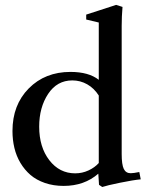

<svg xmlns="http://www.w3.org/2000/svg" viewBox="-20 -746 606 782"><path d="M396.5 15.6 383.3 6.8 380.4 -38.6Q323.2 11.2 239.3 11.2Q197.8 11.2 163.1 -0.7Q128.4 -12.7 104.2 -33.4Q80.1 -54.2 63.2 -82.5Q46.4 -110.8 38.6 -143.6Q30.8 -176.3 30.8 -212.4Q30.8 -318.8 97.2 -386Q163.6 -453.1 267.1 -453.1Q341.3 -453.1 382.3 -420.9V-654.3L331.1 -666.5V-686.5L453.1 -726.1L479 -717.8Q475.6 -678.7 475.6 -640.6V-118.7Q475.6 -75.7 484.1 -58.1Q492.7 -40.5 512.2 -40.5Q523.9 -40.5 547.4 -45.4L553.2 -15.6Q522.5 -12.7 468.8 -1.7Q415 9.3 396.5 15.6ZM286.1 -40Q314.9 -40 340.3 -51.8Q365.7 -63.5 382.3 -82V-356.9Q363.3 -386.7 335.2 -402.6Q307.1 -418.5 274.4 -418.5Q212.4 -418.5 176 -363.5Q139.6 -308.6 139.6 -230Q139.6 -147 180.9 -93.5Q222.2 -40 286.1 -40Z"/></svg>

Font: Elstob 10pt Medium
Style: Regular
Weight: 500
Designer: Peter S. Baker
Version: Version 1.015